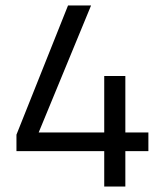

<svg xmlns="http://www.w3.org/2000/svg" viewBox="-20 -680 600 700"><path d="M360 0V-129H40V-189L228 -660H312L121 -197H360V-403H437V-197H521V-129H437V0Z"/></svg>

Font: Titillium-CLs Web
Style: CLs-Regular
Weight: 400
Version: Version 1.002;PS 57.000;hotconv 1.0.70;makeotf.lib2.5.55311